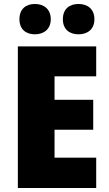

<svg xmlns="http://www.w3.org/2000/svg" viewBox="-20 -948 550 968"><path d="M78 -851C78 -800 111 -775 156 -775C201 -775 236 -801 236 -851C236 -902 201 -928 156 -928C111 -928 78 -903 78 -851ZM297 -851C297 -801 329 -775 376 -775C422 -775 456 -801 456 -851C456 -902 422 -928 376 -928C330 -928 297 -903 297 -851ZM465 0V-153H255V-294H450V-445H255V-563H465V-714H70V0Z"/></svg>

Font: Noto Sans Gujarati UI SemiCondensed Black
Style: Regular
Weight: 900
Width: 4
Designer: Jelle Bosma - Monotype Design Team, Universal Thirst
Foundry: Monotype Imaging Inc.
Version: Version 2.106